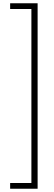

<svg xmlns="http://www.w3.org/2000/svg" viewBox="-20 -886 333 1174"><path d="M42 233V268H210V-866H42V-831H172V233Z"/></svg>

Font: Noto Sans Telugu UI Condensed ExtraLight
Style: Regular
Weight: 200
Width: 3
Designer: Jelle Bosma - Monotype Design Team
Foundry: Monotype Imaging Inc.
Version: Version 2.005